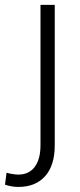

<svg xmlns="http://www.w3.org/2000/svg" viewBox="-77 -548 326 782"><path d="M87.9 -528.3H146V43.5Q146 126 106.7 169.7Q67.4 213.4 -2.4 213.4Q-29.3 213.4 -56.6 204.1L-50.3 155.3Q-42.5 158.2 -27.6 160.6Q-12.7 163.1 -2.4 163.1Q41 163.1 64.5 131.6Q87.9 100.1 87.9 43.5Z"/></svg>

Font: Vazirmatn RD ExtraLight
Style: Regular
Weight: 200
Designer: Saber Rastikerdar
Foundry: Saber Rastikerdar
Version: Version 32.102